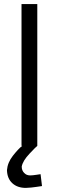

<svg xmlns="http://www.w3.org/2000/svg" viewBox="-20 -712 286 937"><path d="M88 0Q69 15 43 48Q17 81 14 118Q15 159 40 182Q65 205 106 205Q133 204 158 200Q183 197 185 196L178 138Q176 138 158 141Q139 144 127 144Q109 144 98 132Q86 120 86 101Q91 73 124 38Q157 3 162 0V-692H85V0Z"/></svg>

Font: RazerF5
Style: Regular
Weight: 400
Foundry: Razer Inc.
Version: Version 2